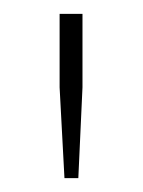

<svg xmlns="http://www.w3.org/2000/svg" viewBox="-20 -749 206 277"><path d="M73 -492 66 -623V-729H99V-623L93 -492Z"/></svg>

Font: Mona Sans ExtraLight
Style: Regular
Weight: 200
Designer: Deni Anggara
Foundry: GitHub
Version: Version 2.000